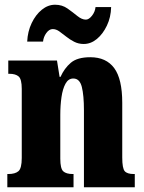

<svg xmlns="http://www.w3.org/2000/svg" viewBox="-20 -792 610 812"><path d="M11 0V-56H15Q44 -56 58 -68Q72 -80 72 -124V-416Q72 -457 59 -468.5Q46 -480 19 -480H15V-536H221L232 -467H236Q252 -503 279.5 -526.5Q307 -550 362 -550Q429 -550 463 -504Q497 -458 497 -357V-126Q497 -80 507.5 -68Q518 -56 546 -56H550V0H335V-325Q335 -389 326 -424.5Q317 -460 290 -460Q269 -460 257 -438Q245 -416 240 -381Q235 -346 235 -306V-121Q235 -79 247.5 -67.5Q260 -56 288 -56H291V0ZM334 -606Q312 -606 293.5 -615.5Q275 -625 259.5 -637.5Q244 -650 230.5 -659.5Q217 -669 203 -669Q188 -669 176 -652.5Q164 -636 162 -616H95Q97 -659 114 -694.5Q131 -730 157 -751Q183 -772 213 -772Q243 -772 265.5 -756Q288 -740 307 -724.5Q326 -709 343 -709Q356 -709 369 -725.5Q382 -742 384 -762H450Q449 -719 432 -683.5Q415 -648 389.5 -627Q364 -606 334 -606Z"/></svg>

Font: Noto Serif Bengali ExtraCondensed Black
Style: Regular
Weight: 900
Width: 2
Designer: Juan Bruce, Universal Thirst, Indian Type Foundry and the Monotype Design Team.
Foundry: Monotype Imaging Inc.
Version: Version 2.003; ttfautohint (v1.8.4.7-5d5b)